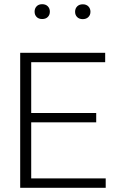

<svg xmlns="http://www.w3.org/2000/svg" viewBox="-20 -890 552 910"><path d="M436 -354.5V-310.1H127.9V-44.4H481V0H75.7V-639.6H478.5V-595.2H127.9V-354.5ZM398.7 -809.1Q388.7 -799.3 372.1 -799.3Q355.5 -799.3 345.7 -809.1Q335.9 -818.8 335.9 -834.2Q335.9 -849.6 345.7 -859.6Q355.5 -869.6 372.3 -869.6Q389.2 -869.6 398.9 -859.6Q408.7 -849.6 408.7 -834.2Q408.7 -818.8 398.7 -809.1ZM216.3 -834.7Q216.3 -819.3 206.5 -809.6Q196.8 -799.8 179.9 -799.8Q163.1 -799.8 153.6 -809.6Q144 -819.3 144 -834.7Q144 -850.1 153.6 -860.1Q163.1 -870.1 179.9 -870.1Q196.8 -870.1 206.5 -860.1Q216.3 -850.1 216.3 -834.7Z"/></svg>

Font: Yantramanav Light
Style: Regular
Weight: 300
Version: Version 1.001;PS 1.0;hotconv 1.0.72;makeotf.lib2.5.5900; ttf